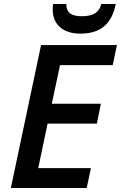

<svg xmlns="http://www.w3.org/2000/svg" viewBox="-20 -939 604 959"><path d="M413.1 0H34.2L185.1 -713.9H564L543 -613.8H279.8L238.8 -420.9H483.9L463.9 -321.8H217.8L170.9 -99.1H434.1ZM558.1 -918.9Q543 -843.3 499.5 -807.1Q456.1 -771 381.8 -771Q316.9 -771 280 -803.2Q243.2 -835.4 243.2 -892.1Q243.2 -909.7 245.1 -918.9H311Q311 -888.2 328.9 -873Q346.7 -857.9 389.2 -857.9Q432.1 -857.9 455.3 -873Q478.5 -888.2 485.8 -918.9Z"/></svg>

Font: Open Sans Semibold
Style: Italic
Weight: 600
Italic angle: -12°
Foundry: Ascender Corporation
Version: Version 1.10